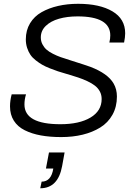

<svg xmlns="http://www.w3.org/2000/svg" viewBox="-20 -717 715 1020"><path d="M305.2 11.2Q245.1 11.2 197 2.4Q148.9 -6.3 111.3 -25.1Q73.7 -43.9 53.5 -75.9Q33.2 -107.9 33.2 -151.9Q33.2 -182.6 42 -215.8H118.2Q109.9 -189 109.9 -162.1Q109.9 -57.1 300.8 -57.1Q401.4 -57.1 460.7 -92.5Q520 -127.9 520 -190.9Q520 -213.4 510.3 -231.4Q500.5 -249.5 483.9 -262.2Q467.3 -274.9 443.8 -285.9Q420.4 -296.9 395.5 -305.2Q370.6 -313.5 341.3 -322.3Q336.4 -323.7 334 -324.2Q306.6 -332 288.1 -338.1Q269.5 -344.2 244.9 -354Q220.2 -363.8 203.9 -373.3Q187.5 -382.8 169.7 -396.7Q151.9 -410.6 141.4 -426.3Q130.9 -441.9 124 -462.9Q117.2 -483.9 117.2 -507.8Q117.2 -556.2 139.6 -593.3Q162.1 -630.4 200.9 -652.3Q239.7 -674.3 288.8 -685.5Q337.9 -696.8 395 -696.8Q509.8 -696.8 577.4 -656.7Q645 -616.7 645 -540Q645 -519.5 639.2 -491.2H561Q565.9 -511.2 565.9 -528.8Q565.9 -629.9 392.1 -629.9Q336.9 -629.9 293.2 -617.4Q249.5 -605 223.1 -579.3Q196.8 -553.7 196.8 -518.1Q196.8 -498.5 205.3 -481.9Q213.9 -465.3 226.6 -453.9Q239.3 -442.4 261 -431.4Q282.7 -420.4 302 -413.6Q321.3 -406.7 350.1 -397.9Q442.4 -368.7 460.4 -361.8Q553.2 -326.2 583.5 -273.4Q601.1 -243.2 601.1 -204.1Q601.1 -149.4 577.4 -107.2Q553.7 -64.9 512.5 -39.6Q471.2 -14.2 418.9 -1.5Q366.7 11.2 305.2 11.2ZM193.8 283.2 201.2 248Q252.4 248 263.2 178.2H224.1L240.2 92.8H323.2L310.1 165Q288.6 283.2 193.8 283.2Z"/></svg>

Font: Archivo Light
Style: Italic
Weight: 300
Italic angle: -10°
Designer: Hector Gatti
Foundry: Omnibus-Type
Version: Version 2.001